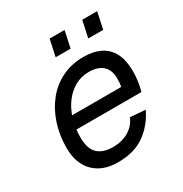

<svg xmlns="http://www.w3.org/2000/svg" viewBox="-167 -838 935 979"><g transform="rotate(-30 300.0 -348.5)"><path d="M249 12Q159 12 108 -39.5Q57 -91 57 -182Q57 -257 78.5 -322.5Q100 -388 140 -437.5Q180 -487 236.5 -514.5Q293 -542 363 -542Q422 -542 463 -521Q504 -500 525 -458Q546 -416 546 -354Q546 -326 542 -295.5Q538 -265 530 -239H135L151 -313H454Q456 -322 457 -333Q458 -344 458 -361Q458 -411 429.5 -436.5Q401 -462 348 -462Q304 -462 267 -441.5Q230 -421 202.5 -384.5Q175 -348 160 -299Q145 -250 145 -194Q145 -127 176 -97.5Q207 -68 266 -68Q318 -68 358 -91.5Q398 -115 415 -157L504 -150Q471 -79 409 -33.5Q347 12 249 12ZM240 -611 261 -709H349L328 -611ZM432 -611 453 -709H541L520 -611Z"/></g></svg>

Font: Geist Mono
Style: Italic
Weight: 400
Italic angle: -12°
Monospace: yes
Designer: Basement.studio, Andrés Briganti, Mateo Zaragoza
Foundry: Basement.studio, Vercel, Andrés Briganti, Guido Ferreyra, Mateo Zaragoza
Version: Version 1.500